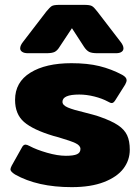

<svg xmlns="http://www.w3.org/2000/svg" viewBox="-20 -755 577 790"><path d="M63 -556Q63 -568 75 -583L171 -708Q185 -725 193 -730Q201 -735 225 -735H326Q350 -735 358.5 -730Q367 -725 380 -708L476 -583Q488 -568 488 -556Q488 -547 480 -541.5Q472 -536 457 -536H382Q358 -536 347 -541.5Q336 -547 326 -562L276 -639L225 -562Q216 -547 205 -541.5Q194 -536 170 -536H95Q80 -536 71.5 -541.5Q63 -547 63 -556ZM42 -37Q23 -49 23 -58Q23 -63 28 -73L70 -148Q76 -160 85 -160Q91 -160 102 -154Q130 -139 173.5 -126.5Q217 -114 251 -114Q283 -114 297 -120.5Q311 -127 311 -142Q311 -156 291.5 -165.5Q272 -175 221 -190L199 -196Q116 -221 79 -253Q42 -285 42 -344Q42 -417 105 -456Q168 -495 274 -495Q340 -495 389 -483Q438 -471 483 -447Q501 -437 501 -425Q501 -418 495 -407L454 -342Q447 -331 440 -331Q434 -331 424 -337Q400 -350 368 -358Q336 -366 306 -366Q237 -366 237 -336Q237 -322 259.5 -312.5Q282 -303 329 -292Q340 -289 359.5 -284Q379 -279 392 -274Q440 -257 466 -239.5Q492 -222 503 -198.5Q514 -175 514 -139Q514 -96 488 -61.5Q462 -27 408 -6Q354 15 275 15Q134 15 42 -37Z"/></svg>

Font: Mitr SemiBold
Style: Regular
Weight: 600
Designer: Thanarat Vachiruckul
Foundry: Cadson Demak
Version: Version 1.002